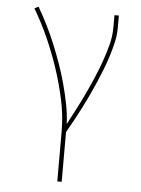

<svg xmlns="http://www.w3.org/2000/svg" viewBox="-53 -570 606 827"><g transform="rotate(5 250.0 -156.5)"><path d="M226 215V0Q226 -69 211.5 -136.5Q197 -204 175.5 -269Q154 -334 126 -397Q98 -460 63 -519L80 -528Q102 -490 121.5 -451Q141 -412 157.5 -371.5Q174 -331 188.5 -290Q203 -249 214.5 -206.5Q226 -164 234.5 -121Q243 -78 245 -35Q263 -69 281 -103.5Q299 -138 315.5 -173Q332 -208 347.5 -244Q363 -280 376 -316.5Q389 -353 399 -391Q409 -429 409 -468V-520H428V-468Q428 -436 421 -405Q414 -374 404.5 -344Q395 -314 383.5 -284.5Q372 -255 359.5 -226Q347 -197 333.5 -168.5Q320 -140 305.5 -111.5Q291 -83 276 -55.5Q261 -28 245 0V215Z"/></g></svg>

Font: Zed Mono Thin
Style: Regular
Weight: 100
Monospace: yes
Designer: Belleve Invis
Foundry: Belleve Invis
Version: Version 1.0.0; ttfautohint (v1.8.4)